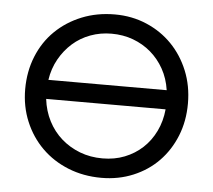

<svg xmlns="http://www.w3.org/2000/svg" viewBox="-45 -609 746 671"><g transform="rotate(5 327.5 -273.5)"><path d="M42 -273Q42 -212 64 -159.5Q86 -107 125 -68.5Q164 -30 217.5 -8.5Q271 13 334 13Q394 13 445.5 -8.5Q497 -30 534 -68Q571 -106 592 -158Q613 -210 613 -272Q613 -334 591.5 -386.5Q570 -439 532.5 -477.5Q495 -516 443.5 -538Q392 -560 332 -560Q269 -560 216 -538.5Q163 -517 124 -479Q85 -441 63.5 -388Q42 -335 42 -273ZM120 -312Q126 -352 144.5 -385Q163 -418 190 -442Q217 -466 252 -479Q287 -492 326 -492Q367 -492 402 -479Q437 -466 464.5 -442.5Q492 -419 510.5 -386Q529 -353 535 -312ZM537 -245Q533 -203 516 -168Q499 -133 472 -108Q445 -83 409.5 -69Q374 -55 332 -55Q289 -55 252.5 -69Q216 -83 187.5 -108Q159 -133 141 -168Q123 -203 118 -245Z"/></g></svg>

Font: Involve
Style: Regular
Weight: 400
Designer: Stefan Peev
Foundry: Context Ltd.
Version: Version 1.001